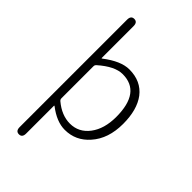

<svg xmlns="http://www.w3.org/2000/svg" viewBox="-305 -886 1215 1215"><g transform="rotate(45 302.5 -278.5)"><path d="M129 238Q100 238 100 202V-759Q100 -795 129 -795Q158 -795 158 -759V-475Q158 -470 162 -473Q258 -547 333 -547Q438 -547 495 -473Q549 -401 549 -275Q549 -143 478 -63Q412 13 314 13Q241 13 162 -48Q158 -51 158 -46V202Q158 238 129 238ZM309 -38Q388 -38 437.5 -103.5Q487 -169 487 -275Q487 -496 324 -496Q254 -496 166 -418Q158 -411 158 -400V-114Q158 -103 166 -96Q235 -38 309 -38Z"/></g></svg>

Font: Resource Han Rounded JP Light
Style: Regular
Weight: 300
Designer: Cyano Hao (round all glyphs); Ryoko NISHIZUKA 西塚涼子 (kana, bopomofo & ideographs); Paul D. Hunt (Latin, Greek & Cyrillic)
Foundry: Cyano Hao
Version: 0.990